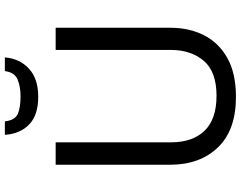

<svg xmlns="http://www.w3.org/2000/svg" viewBox="-118 -840 968 771"><g transform="rotate(-90 365.5 -454.0)"><path d="M640 -252Q640 -178 610 -118.5Q580 -59 518.5 -24.5Q457 10 362 10Q229 10 159.5 -62.5Q90 -135 90 -254V-714H180V-251Q180 -164 226.5 -116Q273 -68 367 -68Q464 -68 507.5 -119.5Q551 -171 551 -252V-714H640ZM521 -918Q516 -858 475.5 -821Q435 -784 363 -784Q289 -784 251.5 -820.5Q214 -857 210 -918H264Q269 -877 294 -866Q319 -855 365 -855Q404 -855 432.5 -867Q461 -879 466 -918Z"/></g></svg>

Font: Noto Sans Indic Siyaq Numbers
Style: Regular
Weight: 400
Designer: Monotype Design Team
Foundry: Monotype Imaging Inc.
Version: Version 2.002; ttfautohint (v1.8.4.7-5d5b)